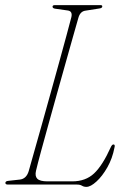

<svg xmlns="http://www.w3.org/2000/svg" viewBox="-20 -720 483 749"><path d="M280.5 0H11Q1 0 1 -6.5Q1 -13.5 12.5 -14.5L57.5 -19.5Q83 -22.5 92 -52.5Q100 -81 113.5 -128.8Q127 -176.5 143.5 -235Q160 -293.5 177.2 -355.8Q194.5 -418 210.5 -476Q226.5 -534 239 -580.2Q251.5 -626.5 258.5 -653.5Q263.5 -676 245 -679L195.5 -686Q185 -687.5 185 -694Q185 -700 194 -700H372.5Q379 -700 379 -695Q379 -688.5 368 -687L314 -678.5Q292.5 -676 285.5 -649.5Q278 -623.5 265 -577.5Q252 -531.5 235.8 -473.8Q219.5 -416 202.2 -354.2Q185 -292.5 168.8 -234.2Q152.5 -176 139.8 -128.8Q127 -81.5 120.5 -54Q115.5 -33 125.5 -22.8Q135.5 -12.5 165.5 -12.5H261.5Q314 -12.5 347 -43.5Q380 -74.5 412 -145.5Q417 -156.5 422.5 -156.5Q430 -156.5 426.5 -144Q418.5 -102 398.8 -67.2Q379 -32.5 356.2 -11.8Q333.5 9 317 9Q307 9 299.8 4.5Q292.5 0 280.5 0Z"/></svg>

Font: Fraunces 144pt Soft Thin
Style: Italic
Weight: 100
Italic angle: -16°
Version: Version 1.000;[0bf87f6ff]